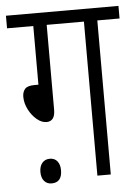

<svg xmlns="http://www.w3.org/2000/svg" viewBox="-49 -661 517 714"><g transform="rotate(-5 210.0 -304.0)"><path d="M148 -575V-258Q148 -215 116 -215Q98 -215 80 -230Q62 -245 50 -268.5Q38 -292 38 -316Q38 -334 47.5 -345Q57 -356 83 -356H98V-575H0V-622H420V-575H337V0H287V-575ZM77 -32Q77 -53 87.5 -65.5Q98 -78 116 -78Q134 -78 144 -65.5Q154 -53 154 -32Q154 14 115 14Q98 14 87.5 2Q77 -10 77 -32Z"/></g></svg>

Font: Noto Sans ExtraCondensed Light
Style: Italic
Weight: 300
Width: 2
Italic angle: -12°
Designer: Monotype Design Team
Foundry: Monotype Imaging Inc.
Version: Version 2.013; ttfautohint (v1.8.4.7-5d5b)